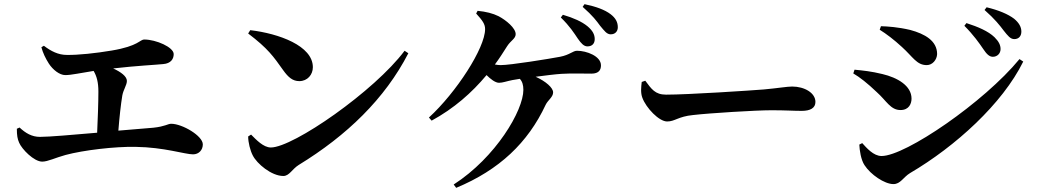

<svg xmlns="http://www.w3.org/2000/svg" viewBox="-20 -849 5000 923"><path d="M294 -488C323 -488 365 -498 430 -508C445 -483 453 -453 453 -409C453 -356 450 -275 447 -211C330 -201 217 -191 172 -191C133 -191 103 -209 74 -236L61 -230C61 -198 64 -181 72 -163C85 -132 143 -72 183 -72C210 -72 247 -91 295 -104C381 -127 531 -145 632 -143C770 -141 869 -107 908 -107C936 -107 955 -128 955 -155C955 -196 856 -254 803 -254C787 -254 774 -241 717 -235L549 -221C554 -285 561 -348 568 -390C573 -418 590 -440 590 -460C590 -482 561 -503 524 -520C638 -533 726 -537 765 -541C801 -544 815 -565 815 -589C815 -622 730 -659 674 -659C651 -659 648 -628 517 -606C440 -593 355 -584 301 -585C260 -585 225 -603 191 -629L179 -622C186 -595 199 -568 215 -543C234 -514 266 -488 294 -488Z M1342 -3C1371 -3 1384 -36 1416 -56C1648 -198 1830 -374 1943 -593L1925 -605C1781 -412 1390 -140 1282 -140C1246 -140 1211 -178 1187 -202L1173 -193C1173 -164 1183 -125 1195 -102C1215 -62 1285 -3 1342 -3ZM1419 -459C1458 -459 1484 -490 1484 -526C1484 -629 1320 -688 1183 -704L1173 -688C1269 -615 1294 -578 1341 -512C1366 -477 1387 -459 1419 -459Z M2916 -684C2937 -684 2950 -698 2950 -718C2950 -742 2940 -762 2915 -781C2887 -802 2847 -817 2790 -829L2781 -816C2831 -772 2848 -748 2865 -725C2886 -700 2897 -684 2916 -684ZM2804 -626C2826 -626 2839 -639 2839 -661C2839 -683 2829 -702 2804 -723C2777 -745 2737 -763 2686 -778L2676 -765C2720 -722 2739 -691 2758 -663C2774 -640 2787 -626 2804 -626ZM2379 -451C2397 -451 2417 -459 2443 -464L2479 -470C2491 -457 2496 -440 2496 -417C2496 -318 2364 -93 2161 38L2173 54C2380 -32 2518 -163 2603 -345C2614 -368 2639 -382 2639 -405C2639 -427 2604 -458 2555 -480C2601 -486 2648 -492 2679 -494C2728 -497 2785 -495 2823 -495C2860 -495 2869 -514 2869 -535C2869 -579 2800 -605 2754 -605C2734 -605 2719 -585 2672 -576C2619 -566 2434 -536 2387 -536C2378 -536 2369 -537 2359 -539C2380 -567 2399 -597 2418 -627C2436 -655 2459 -663 2459 -685C2459 -714 2413 -752 2377 -771C2349 -785 2316 -793 2276 -797L2269 -784C2300 -750 2312 -733 2312 -709C2312 -618 2173 -404 2042 -284L2055 -269C2163 -328 2248 -403 2319 -488C2338 -469 2361 -451 2379 -451Z M3187 -265C3225 -265 3240 -289 3312 -296C3389 -305 3613 -319 3689 -319C3759 -319 3794 -316 3834 -316C3876 -316 3900 -330 3900 -359C3900 -402 3848 -433 3788 -433C3764 -433 3719 -425 3652 -419C3591 -414 3289 -394 3182 -394C3129 -394 3112 -421 3082 -461L3065 -455C3062 -431 3059 -402 3068 -379C3086 -330 3148 -265 3187 -265Z M4753 -576C4774 -576 4790 -592 4790 -613C4790 -632 4782 -649 4761 -670C4731 -699 4682 -720 4626 -738L4616 -725C4660 -681 4688 -641 4707 -613C4723 -589 4736 -576 4753 -576ZM4275 36C4309 36 4322 3 4355 -17C4573 -145 4799 -350 4899 -553L4881 -565C4711 -358 4333 -99 4218 -99C4179 -99 4146 -138 4125 -161L4111 -154C4112 -127 4119 -80 4136 -55C4165 -10 4232 36 4275 36ZM4309 -320C4350 -320 4362 -351 4362 -375C4362 -437 4294 -476 4222 -493C4169 -506 4129 -510 4088 -514L4082 -496C4113 -478 4150 -449 4195 -406C4242 -364 4261 -320 4309 -320ZM4435 -536C4463 -536 4484 -562 4485 -589C4485 -653 4426 -686 4356 -705C4296 -719 4248 -722 4215 -723L4209 -706C4241 -686 4277 -659 4316 -623C4369 -575 4387 -536 4435 -536ZM4856 -661C4877 -661 4890 -675 4890 -697C4890 -720 4878 -740 4855 -759C4826 -781 4781 -800 4723 -814L4713 -801C4763 -757 4787 -726 4805 -702C4825 -677 4837 -661 4856 -661Z"/></svg>

Font: Source Han Serif CN
Style: Bold
Weight: 700
Designer: Ryoko NISHIZUKA 西塚涼子 (kana & ideographs); Frank Grießhammer (Latin, Greek & Cyrillic); Wenlong ZHANG 张文龙 (bopomofo); San
Foundry: Adobe
Version: Version 2.003;hotconv 1.1.1;makeotfexe 2.6.0